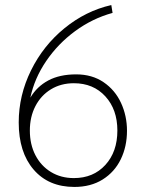

<svg xmlns="http://www.w3.org/2000/svg" viewBox="-20 -729 575 759"><path d="M54 -245Q54 -352 102.5 -450.5Q151 -549 235 -617.5Q319 -686 420 -709L425 -678Q345 -656 277 -606Q209 -556 162.5 -487.5Q116 -419 100 -343Q126 -387 171 -411Q216 -435 281 -435Q344 -435 389.5 -404Q435 -373 458.5 -322Q482 -271 482 -212Q482 -150 457.5 -99.5Q433 -49 386 -19.5Q339 10 274 10Q172 10 113 -58.5Q54 -127 54 -245ZM444 -213Q444 -296 396.5 -348Q349 -400 272 -400Q221 -400 181.5 -376Q142 -352 120 -309.5Q98 -267 98 -213Q98 -158 120 -115.5Q142 -73 181.5 -49Q221 -25 272 -25Q349 -25 396.5 -77Q444 -129 444 -213Z"/></svg>

Font: Sarabun Thin
Style: Regular
Weight: 250
Designer: Suppakit Chalermlarp | Katatrad Co.,Ltd.
Foundry: Cadson Demak Co.,Ltd.
Version: Version 1.000; ttfautohint (v1.6)